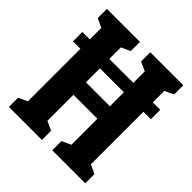

<svg xmlns="http://www.w3.org/2000/svg" viewBox="-196 -871 1011 1011"><g transform="rotate(45 310.0 -365.0)"><path d="M348.5 -68.5 432 -106.6 399.2 -50.4V-679.6L432 -623.4L348.5 -661.5V-730H594.5V-661.5L511.8 -623.4L544.6 -679.2V-50.8L511.8 -106.6L594.5 -68.5V0H348.5ZM25.5 -68.5 108.2 -106.6 75.4 -50.4V-679.6L108.2 -623.4L25.5 -661.5V-730H271.5V-661.5L188 -623.4L220.8 -679.2V-50.8L188 -106.6L271.5 -68.5V0H25.5ZM118.4 -378.5H499.5V-285.6H118.4ZM20 -552.7H600V-482.7H20Z"/></g></svg>

Font: Monaspace Xenon Var
Style: Regular
Weight: 400
Designer: Riley Cran and the Lettermatic Team
Version: Version 1.000 (Monaspace Xenon Var)